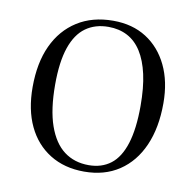

<svg xmlns="http://www.w3.org/2000/svg" viewBox="-66 -590 682 671"><g transform="rotate(10 275.5 -254.5)"><path d="M274 14Q204 14 152.5 -18Q101 -50 73.5 -108Q46 -166 46 -246Q46 -332 74.5 -393.5Q103 -455 156.5 -489Q210 -523 284 -523Q352 -523 401.5 -491.5Q451 -460 478.5 -403Q506 -346 506 -269Q506 -182 478 -118.5Q450 -55 398 -20.5Q346 14 274 14ZM286 -11Q332 -11 364 -35.5Q396 -60 412.5 -112.5Q429 -165 429 -246Q429 -311 418.5 -358Q408 -405 388 -436.5Q368 -468 338.5 -483.5Q309 -499 271 -499Q224 -499 190.5 -475Q157 -451 139.5 -400Q122 -349 122 -268Q122 -180 142 -123Q162 -66 198.5 -38.5Q235 -11 286 -11Z"/></g></svg>

Font: Literata 60pt Light
Style: Regular
Weight: 300
Designer: Latin by Veronika Burian and Jose Scaglione. Greek by Irene Vlachou. Cyrillic by Vera Evstafieva.
Foundry: TypeTogether
Version: Version 3.103;gftools[0.9.29]